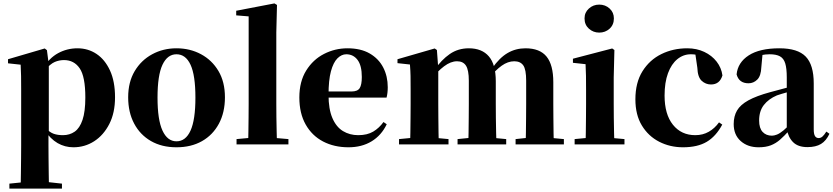

<svg xmlns="http://www.w3.org/2000/svg" viewBox="-20 -846 4880 1125"><path d="M35 259V230L143 219H244L343 230V259ZM101 259Q102 213 102.5 168.5Q103 124 103.5 83Q104 42 104 7V-320Q104 -369 103.5 -400Q103 -431 101 -467L27 -475V-499L242 -562L255 -552L265 -474L266 -468V-74L264 -60V6Q264 41 264.5 82.5Q265 124 265.5 168.5Q266 213 267 259ZM410 17Q360 17 317.5 -7.5Q275 -32 240 -85H228L249 -94Q272 -70 295 -62Q318 -54 349 -54Q388 -54 417.5 -74.5Q447 -95 463.5 -143.5Q480 -192 480 -275Q480 -397 447 -445.5Q414 -494 355 -494Q327 -494 301 -483Q275 -472 241 -433L224 -444H231Q268 -506 320.5 -534.5Q373 -563 434 -563Q496 -563 545.5 -530Q595 -497 624.5 -433Q654 -369 654 -276Q654 -185 620.5 -119.5Q587 -54 532 -18.5Q477 17 410 17Z M1014 17Q928 17 864.5 -19.5Q801 -56 766 -122Q731 -188 731 -276Q731 -365 769 -429Q807 -493 871.5 -528Q936 -563 1014 -563Q1093 -563 1157.5 -528.5Q1222 -494 1260 -430Q1298 -366 1298 -276Q1298 -187 1262.5 -121Q1227 -55 1163.5 -19Q1100 17 1014 17ZM1014 -18Q1068 -18 1096.5 -81Q1125 -144 1125 -274Q1125 -405 1096.5 -466.5Q1068 -528 1014 -528Q961 -528 932 -466.5Q903 -405 903 -274Q903 -144 932 -81Q961 -18 1014 -18Z M1366 0V-31L1475 -41H1554L1670 -31V0ZM1434 0Q1435 -37 1435.5 -77.5Q1436 -118 1436.5 -159Q1437 -200 1437 -238V-750L1364 -756V-783L1588 -826L1603 -817L1599 -656V-238Q1599 -200 1599.5 -159Q1600 -118 1601 -77.5Q1602 -37 1603 0Z M2022 17Q1938 17 1873 -17Q1808 -51 1771 -116.5Q1734 -182 1734 -275Q1734 -368 1774 -432.5Q1814 -497 1878.5 -530Q1943 -563 2016 -563Q2094 -563 2146.5 -532.5Q2199 -502 2225.5 -450.5Q2252 -399 2252 -335Q2252 -301 2245 -274H1803V-310H2040Q2075 -310 2087.5 -329.5Q2100 -349 2100 -395Q2100 -462 2075 -495Q2050 -528 2009 -528Q1981 -528 1957 -504Q1933 -480 1919 -428Q1905 -376 1905 -290Q1905 -207 1927.5 -154.5Q1950 -102 1989.5 -78Q2029 -54 2079 -54Q2132 -54 2167 -75Q2202 -96 2227 -131L2246 -118Q2215 -53 2157.5 -18Q2100 17 2022 17Z M2318 0V-31L2422 -41H2501L2608 -31V0ZM2382 0Q2384 -26 2384.5 -68.5Q2385 -111 2385.5 -157Q2386 -203 2386 -238V-322Q2386 -371 2385.5 -401Q2385 -431 2382 -468L2309 -476V-499L2527 -562L2540 -553L2548 -444V-441V-238Q2548 -203 2548.5 -157Q2549 -111 2549.5 -68.5Q2550 -26 2551 0ZM2661 0V-31L2761 -41H2841L2946 -31V0ZM2723 0Q2725 -26 2725.5 -68Q2726 -110 2726.5 -156Q2727 -202 2727 -238V-373Q2727 -435 2710.5 -461Q2694 -487 2658 -487Q2621 -487 2582 -457.5Q2543 -428 2509 -384L2506 -436H2525Q2567 -496 2615.5 -529.5Q2664 -563 2727 -563Q2804 -563 2844.5 -515.5Q2885 -468 2885 -370V-238Q2885 -202 2885.5 -156Q2886 -110 2887 -68Q2888 -26 2889 0ZM3001 0V-31L3095 -41H3178L3284 -31V0ZM3060 0Q3061 -26 3061.5 -68Q3062 -110 3062.5 -156Q3063 -202 3063 -238V-373Q3063 -439 3046 -463Q3029 -487 2993 -487Q2956 -487 2919.5 -461Q2883 -435 2844 -386L2839 -445H2863Q2907 -508 2954.5 -535.5Q3002 -563 3059 -563Q3143 -563 3182.5 -514.5Q3222 -466 3222 -364V-238Q3222 -202 3222.5 -156Q3223 -110 3223.5 -68Q3224 -26 3225 0Z M3347 0V-31L3452 -41H3530L3639 -31V0ZM3411 0Q3412 -26 3412.5 -68.5Q3413 -111 3413.5 -157Q3414 -203 3414 -238V-318Q3414 -368 3413.5 -401.5Q3413 -435 3411 -470L3337 -478V-502L3567 -562L3580 -553L3576 -392V-238Q3576 -203 3576.5 -157Q3577 -111 3578 -68.5Q3579 -26 3580 0ZM3491 -655Q3456 -655 3430.5 -678Q3405 -701 3405 -738Q3405 -773 3430.5 -796Q3456 -819 3491 -819Q3527 -819 3552 -796Q3577 -773 3577 -738Q3577 -701 3552 -678Q3527 -655 3491 -655Z M3982 17Q3906 17 3842.5 -15.5Q3779 -48 3741 -110.5Q3703 -173 3703 -264Q3703 -362 3744.5 -428.5Q3786 -495 3855 -529Q3924 -563 4007 -563Q4062 -563 4106.5 -542Q4151 -521 4179 -485Q4207 -449 4213 -404Q4197 -351 4146 -351Q4115 -351 4091.5 -372.5Q4068 -394 4066 -449L4052 -545L4129 -499Q4101 -514 4077.5 -521Q4054 -528 4028 -528Q3984 -528 3949 -499.5Q3914 -471 3894 -417Q3874 -363 3874 -286Q3874 -176 3923 -115Q3972 -54 4054 -54Q4098 -54 4133 -74Q4168 -94 4193 -129L4212 -116Q4175 -47 4121 -15Q4067 17 3982 17Z M4425 17Q4361 17 4320 -19.5Q4279 -56 4279 -119Q4279 -165 4298.5 -198.5Q4318 -232 4365 -258Q4412 -284 4493 -306Q4531 -317 4582.5 -330Q4634 -343 4674 -353V-327Q4634 -317 4594.5 -306Q4555 -295 4532 -287Q4483 -266 4455.5 -230.5Q4428 -195 4428 -140Q4428 -95 4448.5 -73Q4469 -51 4503 -51Q4516 -51 4532.5 -57.5Q4549 -64 4571.5 -82.5Q4594 -101 4625 -136L4644 -80H4603Q4575 -49 4550.5 -27.5Q4526 -6 4496.5 5.5Q4467 17 4425 17ZM4711 16Q4656 16 4627 -13Q4598 -42 4590 -91V-93V-393Q4590 -445 4581 -474.5Q4572 -504 4550 -516Q4528 -528 4490 -528Q4466 -528 4440 -523Q4414 -518 4376 -505L4448 -529L4441 -453Q4439 -401 4417 -379.5Q4395 -358 4366 -358Q4310 -358 4296 -410Q4303 -480 4367 -521.5Q4431 -563 4547 -563Q4654 -563 4701 -514.5Q4748 -466 4748 -357V-88Q4748 -60 4755.5 -48.5Q4763 -37 4777 -37Q4788 -37 4798 -45Q4808 -53 4822 -75L4840 -62Q4821 -21 4790.5 -2.5Q4760 16 4711 16Z"/></svg>

Font: Noto Serif KR ExtraLight Black
Style: Regular
Weight: 900
Version: Version 2.003-H1;hotconv 1.1.1;makeotfexe 2.6.0